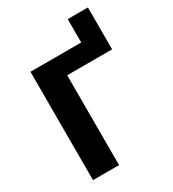

<svg xmlns="http://www.w3.org/2000/svg" viewBox="-190 -893 897 996"><g transform="rotate(-30 258.5 -394.5)"><path d="M495 -538V-789H374V-649H70V0H226V-538Z"/></g></svg>

Font: Play
Style: Bold
Weight: 700
Designer: Jonas Hecksher
Foundry: Jonas Hecksher, Playtypeª, e-types AS
Version: Version 1.002